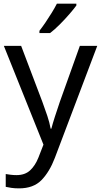

<svg xmlns="http://www.w3.org/2000/svg" viewBox="-20 -786 550 1046"><path d="M1 -536.1H95.2L210.9 -231Q226.1 -189.9 238 -154.1Q250 -118.2 255.9 -85H259.8Q266.1 -109.9 279.1 -150.4Q292 -190.9 306.2 -231.9L415 -536.1H509.8L278.8 74.2Q250 149.9 206.1 195.1Q162.1 240.2 84 240.2Q60.1 240.2 42 237.5Q23.9 234.9 11.2 231.9V162.1Q22 164.1 37.6 166Q53.2 168 69.8 168Q116.2 168 144 142.1Q171.9 116.2 189 73.2L216.8 2ZM396 -766.1V-755.9Q382.8 -737.8 358.4 -709.5Q334 -681.2 305.4 -652.6Q276.9 -624 252.9 -606H194.8V-618.2Q209 -636.2 227.1 -662.6Q245.1 -689 262 -716.6Q278.8 -744.1 290 -766.1Z"/></svg>

Font: Defago Noto Sans
Style: Regular
Weight: 400
Designer: John M. Durdin
Foundry: Lao IT Dev Co., Ltd.
Version: Version 1.000 2007 initial release